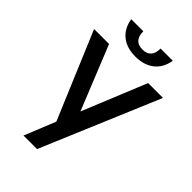

<svg xmlns="http://www.w3.org/2000/svg" viewBox="-273 -1034 1133 1133"><g transform="rotate(45 293.5 -467.5)"><path d="M221 -935Q221 -855 293 -855Q365 -855 365 -935H467Q456 -868 410.5 -832Q365 -796 293 -796Q221 -796 176 -832Q131 -868 120 -935ZM235 -195 6 -739H131L293 -338L457 -739H581L269 0H156Z"/></g></svg>

Font: Involve SemiBold
Style: Regular
Weight: 600
Designer: Stefan Peev
Foundry: Context Ltd.
Version: Version 1.001